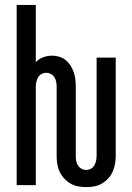

<svg xmlns="http://www.w3.org/2000/svg" viewBox="-20 -755 540 783"><path d="M331 8Q315 8 298.5 5Q282 2 267.5 -6.5Q253 -15 241.5 -27.5Q230 -40 223 -55Q216 -70 213.5 -86.5Q211 -103 211 -120V-400Q211 -410 209.5 -420Q208 -430 202.5 -439Q197 -448 188 -453Q179 -458 169 -458Q158 -458 149 -453Q140 -448 135 -439Q130 -430 128 -420Q126 -410 126 -400V0H48V-735H126V-501Q138 -515 156 -521.5Q174 -528 192 -528Q207 -528 222 -523.5Q237 -519 248.5 -509.5Q260 -500 268 -487Q276 -474 281 -459.5Q286 -445 287.5 -430Q289 -415 289 -400V-120Q289 -110 290.5 -100Q292 -90 297.5 -81Q303 -72 312 -67Q321 -62 331 -62Q342 -62 351 -67Q360 -72 365 -81Q370 -90 372 -100Q374 -110 374 -120V-520H452V-120Q452 -103 449 -86.5Q446 -70 439.5 -55Q433 -40 421.5 -27.5Q410 -15 395.5 -6.5Q381 2 364.5 5Q348 8 331 8Z"/></svg>

Font: Iosevka SS18
Style: Regular
Weight: 400
Monospace: yes
Designer: Belleve Invis
Foundry: Belleve Invis
Version: Version 25.1.1; ttfautohint (v1.8.4)